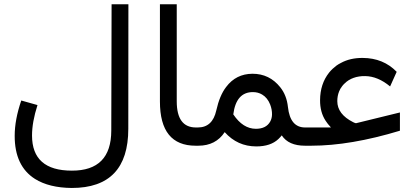

<svg xmlns="http://www.w3.org/2000/svg" viewBox="-20 -702 1999 925"><path d="M326.2 120.1Q515.6 120.6 516.1 -72.3L517.6 -681.6H598.6L598.1 -81.5Q598.1 203.6 325.7 203.6Q216.8 202.6 148.9 160.2Q50.3 98.1 50.8 -48.3Q50.8 -125.5 82.5 -217.8L160.6 -195.8Q134.3 -113.8 134.3 -49.3Q134.3 120.1 326.2 120.1Z M941.4 -42Q941.9 0 932.6 0H922.4Q750.5 0 750.5 -212.9V-681.6H831.5V-213.9Q831.5 -87.9 923.8 -87.9H932.6Q941.4 -87.9 941.4 -51.3Z M1212.9 -81.5Q1262.2 -81.5 1281.7 -116.2Q1290 -131.3 1290.5 -149.9Q1291 -173.8 1281.7 -198.2Q1268.6 -231.4 1242.7 -246.6Q1223.1 -258.3 1198.2 -258.3Q1117.7 -258.3 1104 -151.4H1103.5L1104 -150.9Q1150.4 -81.5 1212.9 -81.5ZM1337.4 -49.8Q1330.1 -40.5 1321.3 -32.2Q1283.7 3.4 1214.8 3.4Q1124 3.4 1062.5 -65.4Q1019.5 0 935.5 0H925.3Q898.4 0 898.4 -42V-51.3Q898.4 -87.9 925.3 -87.9H933.1Q1003.9 -87.9 1022 -169.9Q1038.1 -242.2 1069.3 -282.7Q1116.7 -346.2 1196.3 -346.7Q1278.3 -346.7 1330.1 -281.7Q1361.3 -242.7 1367.2 -186.5Q1377.9 -87.9 1449.7 -87.9H1457Q1465.8 -87.9 1465.8 -51.3V-42Q1465.8 0 1457 0H1449.2Q1370.1 0 1337.4 -49.8Z M1859.4 -285.6Q1800.3 -334.5 1739.7 -335.4Q1724.1 -335.9 1710 -333.5Q1695.8 -331.5 1683.1 -326.7Q1658.2 -317.9 1640.1 -299.8Q1638.2 -298.3 1636.7 -296.4Q1634.8 -294.9 1633.3 -293Q1631.8 -291 1630.4 -289.3Q1628.9 -287.6 1627.4 -285.6Q1626 -283.7 1625 -281.7Q1623.5 -279.8 1622.1 -277.8Q1621.1 -275.9 1619.6 -273.9Q1618.7 -272 1617.7 -270Q1616.7 -268.1 1615.7 -265.6Q1614.7 -263.7 1613.8 -261.7Q1605 -240.2 1605 -214.8Q1605 -151.9 1681.6 -113.3Q1692.4 -107.9 1695.3 -108.4L1906.7 -160.2V-72.3Q1668 0 1480 0H1449.7Q1422.4 0 1422.4 -42V-51.3Q1422.4 -87.9 1449.7 -87.9H1568.4H1571.8H1574.2L1572.8 -89.8Q1561.5 -102.5 1559.6 -105Q1553.7 -112.8 1548.8 -120.1Q1521.5 -161.6 1522 -219.7Q1522.5 -297.9 1565.4 -352.1Q1572.8 -361.3 1581.8 -369.9Q1590.8 -378.4 1600.6 -385.7Q1610.8 -393.1 1622.6 -398.9Q1667 -423.3 1727.5 -422.9Q1826.7 -422.4 1891.1 -356Z"/></svg>

Font: Nahid FD
Style: FD
Weight: 400
Foundry: DejaVu fonts team - Redesigned by Saber Rastikerdar
Version: Version 0.3.0